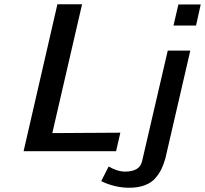

<svg xmlns="http://www.w3.org/2000/svg" viewBox="-20 -710 964 903"><path d="M456 142 491 73Q532 97 568 97Q637 97 648 49L769 -472H875L758 34Q750 62 740 83.5Q730 105 711.5 127Q693 149 661.5 161Q630 173 588 173Q520 173 456 142ZM796 -590 819 -689H924L902 -590ZM91 1 250 -690H366L226 -84L546 -86L526 1Z"/></svg>

Font: Coval
Style: Medium Italic
Weight: 500
Foundry: Context Ltd
Version: Version 001.000